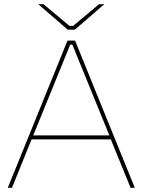

<svg xmlns="http://www.w3.org/2000/svg" viewBox="-20 -893 678 913"><path d="M302 -752H336L476 -873H451L328 -770H310L187 -873H162ZM17 0H37L130 -230H507L601 0H621L337 -700H301ZM138 -249 314 -681H324L500 -249Z"/></svg>

Font: Fixel Display Thin
Style: Regular
Weight: 100
Designer: AlfaBravo + MacPaw
Foundry: Kyrylo Tkachov, Marchela Mozhyna, Serhii Makarenko, Maria Weinstein, Zakhar Kryvoshyya
Version: Version 1.211